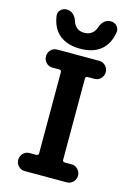

<svg xmlns="http://www.w3.org/2000/svg" viewBox="-142 -1043 783 1115"><g transform="rotate(15 250.0 -485.0)"><path d="M380.9 -969.7Q403.3 -969.7 418 -954.1Q432.6 -938.5 429.7 -917Q418 -843.8 371.6 -806.6Q325.2 -769.5 249 -769.5Q172.9 -769.5 126 -806.6Q79.1 -843.8 68.4 -917Q64.5 -938.5 79.1 -954.1Q93.8 -969.7 117.2 -969.7Q138.7 -969.7 155.3 -955.1Q171.9 -940.4 178.7 -918Q195.3 -865.2 248 -865.2Q300.8 -865.2 319.3 -918Q326.2 -940.4 342.3 -955.1Q358.4 -969.7 380.9 -969.7ZM333 -622.1Q328.1 -622.1 324.7 -618.7Q321.3 -615.2 321.3 -611.3V-119.1Q321.3 -115.2 324.7 -111.8Q328.1 -108.4 333 -108.4H375Q397.5 -108.4 413.1 -92.3Q428.7 -76.2 428.7 -54.2Q428.7 -32.2 413.1 -16.1Q397.5 0 375 0H123Q99.6 0 84.5 -16.1Q69.3 -32.2 69.3 -54.2Q69.3 -76.2 84.5 -92.3Q99.6 -108.4 123 -108.4H165Q168.9 -108.4 172.9 -111.8Q176.8 -115.2 176.8 -119.1V-611.3Q176.8 -615.2 172.9 -618.7Q168.9 -622.1 165 -622.1H123Q99.6 -622.1 84.5 -638.2Q69.3 -654.3 69.3 -676.3Q69.3 -698.2 84.5 -714.4Q99.6 -730.5 123 -730.5H375Q397.5 -730.5 413.1 -714.4Q428.7 -698.2 428.7 -676.3Q428.7 -654.3 413.1 -638.2Q397.5 -622.1 375 -622.1Z"/></g></svg>

Font: Rounded-X Mgen+ 1mn bold
Style: Bold
Weight: 700
Designer: [Source Han Sans]
Ryoko NISHIZUKA  (kana & ideographs); Paul D. Hunt (Latin, Greek & Cyrillic); Wenlong ZHANG  (bopomofo
Version: Version 1.059.20150602